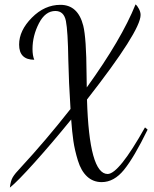

<svg xmlns="http://www.w3.org/2000/svg" viewBox="-20 -742 703 874"><path d="M597 -722Q605 -716 612.5 -701.5Q620 -687 620 -674Q620 -601 376 -289Q386 50 470 50Q521 50 640 -162L652 -152Q590 -25 544.5 31Q499 87 443 87Q404 87 376.5 61.5Q349 36 334.5 -11.5Q320 -59 314 -100.5Q308 -142 304 -198Q217 -91 138 -3Q59 85 25 112Q28 82 38 65Q48 48 74 21Q187 -101 301 -246Q293 -370 291 -468Q289 -601 280 -646.5Q271 -692 232 -692Q186 -692 157 -635.5Q128 -579 128 -519Q128 -489 136 -470Q67 -470 67 -539Q67 -603 125 -661.5Q183 -720 255 -720Q335 -720 359 -625Q373 -569 374 -406L375 -344Q533 -563 597 -722Z"/></svg>

Font: Dancing Script
Style: Regular
Weight: 400
Designer: Pablo Impallari
Foundry: Pablo Impallari. www.impallari.com
Version: Version 1.002